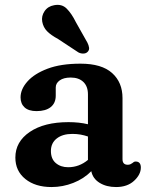

<svg xmlns="http://www.w3.org/2000/svg" viewBox="-20 -742 604 775"><path d="M42 -106Q42 -170 100.2 -209.5Q158.5 -249 256.5 -249Q299.5 -249 335 -240.5V-361Q335 -393.5 316.5 -411.2Q298 -429 265.5 -429Q237 -429 221 -417.5Q205 -406 205 -389V-356Q205 -326 184.8 -309.8Q164.5 -293.5 127.5 -293.5Q95.5 -293.5 79.2 -308.5Q63 -323.5 63 -349Q63 -382 90.8 -413.2Q118.5 -444.5 172.2 -464.8Q226 -485 305 -485Q390.5 -485 432.5 -447.2Q474.5 -409.5 474.5 -346V-99.5Q474.5 -77 495.5 -77Q502 -77 506.2 -79Q510.5 -81 514 -83.5Q517 -86 520 -88Q523 -90 527.5 -90Q548.5 -90 548.5 -65.5Q548.5 -37.5 521.2 -12.2Q494 13 448.5 13Q409.5 13 382 -4Q354.5 -21 348.5 -51Q318.5 -20.5 276 -3.8Q233.5 13 188 13Q122.5 13 82.2 -19.5Q42 -52 42 -106ZM185.5 -132.5Q185.5 -100.5 205.2 -83.8Q225 -67 255 -67Q299.5 -67 335 -96.5V-191Q320.5 -196 305 -198.8Q289.5 -201.5 272 -201.5Q232.5 -201.5 209 -183Q185.5 -164.5 185.5 -132.5ZM286 -653 333 -569.5Q338 -559.5 339.5 -549.8Q341 -540 333.5 -532.5Q327 -526 316.5 -525.8Q306 -525.5 296.5 -530.5L214.5 -584.5Q185 -600.5 169.8 -616.2Q154.5 -632 150.5 -654.5Q146.5 -677 159.8 -696.8Q173 -716.5 198.5 -721Q229.5 -727 249.2 -707.2Q269 -687.5 286 -653Z"/></svg>

Font: Fraunces 9pt SuperSoft SemiBold
Style: Regular
Weight: 600
Version: Version 1.000;[0bf87f6ff]